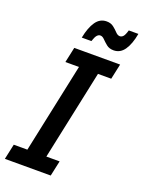

<svg xmlns="http://www.w3.org/2000/svg" viewBox="-163 -959 774 1035"><g transform="rotate(20 223.5 -442.0)"><path d="M1 0 20 -88H98L207 -602H129L148 -690H411L392 -602H316L207 -88H283L264 0ZM167 -756Q179 -817 202.5 -850.5Q226 -884 264 -884Q288 -884 304 -871.5Q320 -859 332 -846Q344 -833 357 -833Q367 -833 375.5 -842Q384 -851 392 -879H447Q436 -818 412.5 -784Q389 -750 351 -750Q326 -750 310 -763Q294 -776 282 -788.5Q270 -801 258 -801Q248 -801 239.5 -792Q231 -783 222 -756Z"/></g></svg>

Font: Radio Canada Condensed Medium
Style: Italic
Weight: 500
Width: 3
Italic angle: -12°
Designer: Charles Daoud, Etienne Aubert Bonn, Alexandre Saumier Demers, Jacques Le Bailly
Foundry: Radio-Canada
Version: Version 2.104; ttfautohint (v1.8.4.7-5d5b);gftools[0.9.28.de